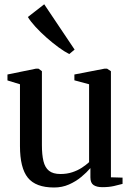

<svg xmlns="http://www.w3.org/2000/svg" viewBox="-20 -844 604 875"><path d="M446.5 9Q420.5 9 406.2 -0.8Q392 -10.5 392 -35.5V-78Q375 -58 350.2 -37.5Q325.5 -17 294.2 -3.2Q263 10.5 226.5 10.5Q143 10.5 107 -34Q71 -78.5 71 -178.5V-460L14 -477.5V-504.5L143.5 -531H155.5L171 -519.5V-182.5Q171 -139 178 -109.8Q185 -80.5 203.2 -65.8Q221.5 -51 255.5 -51Q285 -51 309.2 -59Q333.5 -67 352.8 -79.5Q372 -92 386 -105V-460L319 -478V-504.5L456 -531H468L485.5 -519.5V-36L538.5 -34.5V-6Q522 -1.5 499.2 3.8Q476.5 9 446.5 9ZM295 -598Q274 -608.5 247 -628.2Q220 -648 192.5 -672.2Q165 -696.5 142.2 -721.2Q119.5 -746 107 -766.5L181.5 -824.5L320 -618L296 -598Z"/></svg>

Font: Merriweather 96pt
Style: Regular
Weight: 400
Version: Version 2.100